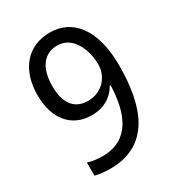

<svg xmlns="http://www.w3.org/2000/svg" viewBox="-176 -832 872 950"><g transform="rotate(-30 260.0 -357.0)"><path d="M469 -412C469 -619 380 -724 253 -724C122 -724 45 -628 45 -485C45 -351 114 -265 229 -265C303 -265 351 -300 378 -347H383C378 -195 332 -63 173 -63C143 -63 113 -67 90 -75V0C111 6 149 10 175 10C406 10 469 -184 469 -412ZM252 -650C344 -650 382 -546 382 -467C382 -402 333 -336 249 -336C170 -336 131 -391 131 -486C131 -596 179 -650 252 -650Z"/></g></svg>

Font: Noto Sans Georgian SemiCondensed
Style: Regular
Weight: 400
Width: 4
Designer: Monotype Design Team, Akaki Razmadze
Foundry: Google LLC
Version: Version 2.005